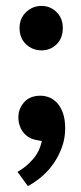

<svg xmlns="http://www.w3.org/2000/svg" viewBox="-20 -463 275 648"><path d="M46 -369Q46 -401 68 -422Q90 -443 120 -443Q150 -443 171 -422Q192 -401 192 -369Q192 -334 171 -313.5Q150 -293 120 -293Q90 -293 68 -313.5Q46 -334 46 -369ZM105 10Q75 5 58.5 -16.5Q42 -38 42 -67Q42 -96 61.5 -118Q81 -140 117 -140Q131 -140 145.5 -134.5Q160 -129 172 -116.5Q184 -104 192 -82.5Q200 -61 200 -29Q200 3 189.5 32.5Q179 62 162 87Q145 112 122 132Q99 152 74 165L39 117Q68 101 91 74.5Q114 48 121 13Z"/></svg>

Font: Ek Mukta SemiBold
Style: Regular
Weight: 600
Designer: Girish Dalvi and Yashodeep Gholap
Foundry: Ek Type
Version: Version 2.538;PS 1.002;hotconv 16.6.51;makeotf.lib2.5.65220;